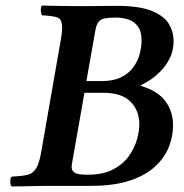

<svg xmlns="http://www.w3.org/2000/svg" viewBox="-20 -667 661 689"><path d="M281 -645Q316 -645 341.5 -645.5Q367 -646 398 -646Q481 -646 525.5 -627.5Q570 -609 586.5 -580.5Q603 -552 603 -521Q603 -485 589 -457.5Q575 -430 555 -410Q535 -390 515.5 -378Q496 -366 485 -361V-359Q546 -341 573.5 -304Q601 -267 601 -217Q601 -177 585.5 -138.5Q570 -100 535.5 -68.5Q501 -37 444.5 -18.5Q388 0 305 0H168Q168 0 152.5 0Q137 0 113 0.5Q89 1 64 1.5Q39 2 21 2Q17 -3 17 -16Q17 -29 22 -33Q58 -35 78 -39.5Q98 -44 109.5 -62.5Q121 -81 128 -122L198 -523Q203 -550 203 -567Q203 -598 187 -604Q171 -610 131 -612Q127 -617 126.5 -630Q126 -643 131 -647Q169 -646 203 -645.5Q237 -645 281 -645ZM323 -562 290 -376H344Q387 -376 415 -390Q443 -404 459 -426.5Q475 -449 481.5 -474Q488 -499 488 -521Q488 -556 473.5 -574Q459 -592 438 -598Q417 -604 397 -604Q351 -604 339 -594Q327 -584 323 -562ZM283 -334 239 -84Q237 -73 237 -68Q237 -54 248.5 -47Q260 -40 294 -40Q350 -40 386 -59Q422 -78 442.5 -107Q463 -136 471.5 -166.5Q480 -197 480 -220Q480 -271 448 -302.5Q416 -334 351 -334Z"/></svg>

Font: Libertinus Serif Semibold Italic
Style: Regular
Weight: 600
Italic angle: -11.5°
Designer: Philipp H. Poll, Khaled Hosny
Foundry: Caleb Maclennan
Version: Version 7.051;RELEASE